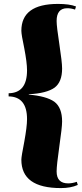

<svg xmlns="http://www.w3.org/2000/svg" viewBox="-20 -800 417 980"><path d="M24 -308C24 -308 24 -308 24 -308C87 -307 118 -268 118 -192C118 -192 118 -192 118 -192C118 -165 113 -127 104 -77C94 -26 89 4 89 15C89 15 89 15 89 15C89 112 156 160 291 160C291 160 291 160 291 160C324 160 352 155 377 144C377 144 372 128 372 128C372 128 372 128 372 128C357 133 343 136 328 136C328 136 328 136 328 136C289 136 269 116 269 75C269 75 269 75 269 75C269 53 274 10 283 -54C292 -117 297 -159 297 -180C297 -180 297 -180 297 -180C297 -227 284 -261 257 -281C230 -300 186 -312 127 -317C127 -317 127 -319 127 -319C127 -319 127 -319 127 -319C189 -322 233 -334 259 -353C284 -372 297 -404 297 -450C297 -450 297 -450 297 -450C297 -473 292 -514 283 -574C274 -633 269 -673 269 -693C269 -693 269 -693 269 -693C269 -736 287 -758 323 -758C323 -758 323 -758 323 -758C336 -758 349 -756 363 -751C363 -751 368 -767 368 -767C368 -767 368 -767 368 -767C345 -776 314 -780 276 -780C276 -780 276 -780 276 -780C151 -780 89 -734 89 -643C89 -643 89 -643 89 -643C89 -630 94 -600 104 -553C113 -506 118 -468 118 -441C118 -441 118 -441 118 -441C118 -364 87 -325 24 -324C24 -324 24 -308 24 -308Z"/></svg>

Font: Abril Fatface Utterance
Style: Regular
Weight: 500
Designer: Veronika Burian, Jos Scaglione
Foundry: TypeTogether
Version: ""